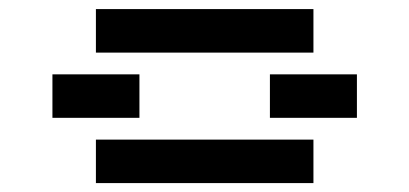

<svg xmlns="http://www.w3.org/2000/svg" viewBox="-20 -704 919 431"><path d="M195.3 -293V-390.6H683.6V-293ZM683.6 -683.6V-585.9H195.3V-683.6ZM97.7 -439.5V-537.1H293V-439.5ZM585.9 -439.5V-537.1H781.2V-439.5Z"/></svg>

Font: Trigram
Style: Regular
Weight: 400
Designer: GGBotNet
Foundry: GGBotNet
Version: 1.05